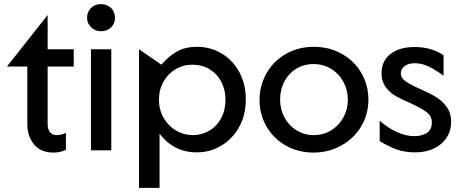

<svg xmlns="http://www.w3.org/2000/svg" viewBox="-20 -732 2248 935"><path d="M239 11Q277 11 301 -3V-85Q279 -74 257 -74Q234 -74 223 -89Q212 -104 212 -128V-408H339V-492H212V-659L14 -408H113V-128Q113 -68 146 -28.5Q179 11 239 11Z M522 -492H423V0H522ZM404 -645Q404 -618 424 -599Q444 -580 471 -580Q501 -580 520.5 -598.5Q540 -617 540 -645Q540 -675 520.5 -693.5Q501 -712 471 -712Q442 -712 423 -693Q404 -674 404 -645Z M939 10Q1002 10 1056.5 -22Q1111 -54 1144 -112.5Q1177 -171 1177 -247Q1177 -323 1145 -381.5Q1113 -440 1058.5 -472Q1004 -504 939 -504Q883 -504 842.5 -481.5Q802 -459 766 -417L657 -492V183H757V-81Q826 10 939 10ZM1078 -247Q1078 -196 1057 -156.5Q1036 -117 999 -95.5Q962 -74 918 -74Q875 -74 837 -96.5Q799 -119 776.5 -158.5Q754 -198 754 -246Q754 -295 776 -334Q798 -373 835 -395Q872 -417 916 -417Q964 -417 1001 -394.5Q1038 -372 1058 -333Q1078 -294 1078 -247Z M1774 -247Q1774 -318 1739.5 -377Q1705 -436 1644 -470Q1583 -504 1508 -504Q1433 -504 1372.5 -469.5Q1312 -435 1278 -375.5Q1244 -316 1244 -245Q1244 -174 1278 -115.5Q1312 -57 1372 -23Q1432 11 1507 11Q1580 11 1641.5 -23Q1703 -57 1738.5 -116Q1774 -175 1774 -247ZM1674 -246Q1674 -200 1652.5 -160.5Q1631 -121 1593 -97.5Q1555 -74 1508 -74Q1462 -74 1424.5 -97Q1387 -120 1365.5 -159.5Q1344 -199 1344 -247Q1344 -295 1364.5 -334.5Q1385 -374 1422 -397Q1459 -420 1507 -420Q1555 -420 1593 -396.5Q1631 -373 1652.5 -333Q1674 -293 1674 -246Z M1998 -69Q1955 -69 1910.5 -90Q1866 -111 1829 -144V-45Q1871 -19 1911 -4.5Q1951 10 2002 10Q2055 10 2094.5 -9.5Q2134 -29 2155.5 -62.5Q2177 -96 2177 -138Q2177 -181 2155.5 -211Q2134 -241 2103.5 -259.5Q2073 -278 2025 -299Q1978 -320 1955 -336Q1932 -352 1932 -376Q1932 -396 1950 -410Q1968 -424 2000 -424Q2035 -424 2068 -408Q2101 -392 2140 -363V-463Q2081 -503 1999 -503Q1924 -503 1881 -468.5Q1838 -434 1838 -376Q1838 -336 1857.5 -309Q1877 -282 1905 -265.5Q1933 -249 1978 -230Q2032 -205 2057.5 -186Q2083 -167 2083 -135Q2083 -101 2058.5 -85Q2034 -69 1998 -69Z"/></svg>

Font: Geom
Style: Regular
Weight: 400
Version: Version 1.102